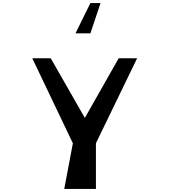

<svg xmlns="http://www.w3.org/2000/svg" viewBox="-20 -1228 1102 1249"><path d="M471 -1011 568 -1208H634L568 -1011ZM454 -296 190 -849H310L532 -461L752 -849H872L604 -296V1H398Z"/></svg>

Font: OpenDyslexic
Style: Regular
Weight: 400
Designer: Abbie Gonzalez
Version: Version 0.920;hotconv 1.0.109;makeotfexe 2.5.65596